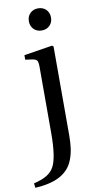

<svg xmlns="http://www.w3.org/2000/svg" viewBox="-137 -758 521 1043"><g transform="rotate(-10 123.5 -236.5)"><path d="M108.9 -609.9Q91.8 -627 91.8 -653.8Q91.8 -680.7 108.9 -697.8Q126 -714.8 152.8 -714.8Q179.7 -714.8 196.8 -697.8Q213.9 -680.7 213.9 -653.8Q213.9 -627 196.8 -609.9Q179.7 -592.8 152.8 -592.8Q126 -592.8 108.9 -609.9ZM-33.2 217.8Q13.2 206.5 40 189.9Q66.9 173.3 80.1 147Q106 96.2 106 -36.1V-401.9Q106 -427.2 99.9 -435.5Q93.8 -443.8 74.2 -446.8L36.1 -452.1V-477.1L192.9 -502L200.2 -496.1V-6.8Q200.2 32.7 196 63.7Q191.9 94.7 181.4 123.3Q170.9 151.9 153.3 172.6Q135.7 193.4 108.2 209Q80.6 224.6 43 232.9Q-1 242.2 -30.8 242.2Z"/></g></svg>

Font: Heuristica
Style: Regular
Weight: 400
Version: Version 1.0.2